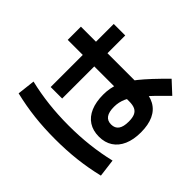

<svg xmlns="http://www.w3.org/2000/svg" viewBox="-173 -1007 1285 1285"><g transform="rotate(-45 469.0 -364.5)"><path d="M290.4 -158Q290.4 -214.7 316.3 -254.8Q342.1 -294.8 391.6 -315.9Q441.1 -336.9 510 -336.9Q571.9 -336.9 624.5 -316.3Q677 -295.8 742.3 -243.2Q807.6 -190.6 908.9 -88L830.9 -3.7Q739.8 -97.7 684.3 -144.6Q628.8 -191.6 588.3 -209.8Q547.8 -228.1 503.3 -228.1Q454.6 -228.1 430.2 -210.8Q405.9 -193.5 405.9 -158Q405.9 -122.7 430 -105.2Q454 -87.7 503.3 -87.7Q539.4 -87.7 560.7 -97.2Q582 -106.7 591.6 -127.1Q601.2 -147.5 601.2 -181.8V-763.6H726.1V-176.1Q726.1 -112 701.6 -67.7Q677.2 -23.5 628.9 -1.2Q580.6 21.1 510 21.1Q441.1 21.1 391.9 -0.4Q342.7 -21.9 316.5 -62Q290.4 -102.1 290.4 -158ZM297.3 -621.1H894.3V-512.3H297.3ZM71.3 -353.5Q71.3 -459.5 82 -553.5Q92.8 -647.6 115.7 -742.8L242.1 -728.1Q220.8 -639.2 210.3 -546.6Q199.8 -454.1 199.8 -353.5Q199.8 -254 210.3 -161.5Q220.8 -68.9 242.1 19.8L115.7 35.8Q92.8 -59.6 82 -154.1Q71.3 -248.6 71.3 -353.5Z"/></g></svg>

Font: WEMIX Pretendard Variable
Style: Regular
Weight: 400
Designer: Base glyphs from Inter by Rasmus Andersson; Hangeul glyphs from Noto Sans CJK(Source Han Sans) by Jang Soo-young and Kan
Foundry: Kil Hyung-jin
Version: Version 1.000;Glyphs 3.2 (3208)